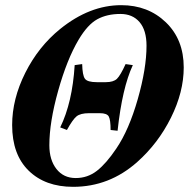

<svg xmlns="http://www.w3.org/2000/svg" viewBox="-20 -705 758 743"><path d="M466 -457 494 -453Q453 -365 435 -199L408 -202Q408 -241 401 -254Q394 -267 366 -267H325Q291 -267 276 -254.5Q261 -242 239 -202L213 -212Q260 -308 269 -453L298 -457Q299 -414 308.5 -400.5Q318 -387 355 -387H389Q419 -387 432.5 -400Q446 -413 466 -457ZM691 -444Q691 -349 641.5 -249.5Q592 -150 511 -78Q403 18 263 18Q155 18 91 -44.5Q27 -107 27 -221Q27 -322 78 -423.5Q129 -525 213 -593Q327 -685 449 -685Q553 -685 622 -618.5Q691 -552 691 -444ZM547 -528Q547 -588 520 -619.5Q493 -651 446 -651Q394 -651 356.5 -630.5Q319 -610 284 -551Q239 -475 205 -353.5Q171 -232 171 -143Q171 -86 198.5 -51Q226 -16 273 -16Q319 -16 355 -44Q391 -72 430 -130Q479 -202 513 -321Q547 -440 547 -528Z"/></svg>

Font: STIX MathJax Main
Style: Bold Italic
Weight: 700
Italic angle: -16.33°
Designer: MicroPress Inc., with final additions and corrections provided by Coen Hoffman, Elsevier (retired)
Version: Version 1.1.1